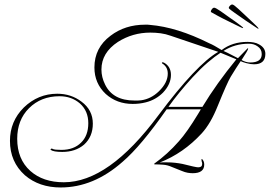

<svg xmlns="http://www.w3.org/2000/svg" viewBox="-20 -719 1192 848"><path d="M1122 -593Q1121 -590 1112 -597Q1090 -611 1064 -629Q1038 -647 1017.5 -661.5Q997 -676 992 -681Q988 -685 994.5 -692.5Q1001 -700 1007 -699Q1013 -698 1033 -679.5Q1053 -661 1070 -645Q1077 -638 1089.5 -626.5Q1102 -615 1112 -605Q1122 -595 1122 -593ZM1054 -596Q1054 -593 1044 -598Q1020 -610 992 -623.5Q964 -637 942 -649Q920 -661 913 -665Q909 -668 914.5 -676.5Q920 -685 926 -685Q932 -685 954.5 -669.5Q977 -654 996 -640Q1004 -635 1017.5 -625Q1031 -615 1042.5 -606.5Q1054 -598 1054 -596ZM248 109Q153 109 90 55Q24 -4 24 -97Q24 -183 85 -244Q148 -305 233 -305Q294 -305 340 -270Q390 -233 390 -173Q390 -115 351 -80Q313 -48 255 -48Q216 -48 204 -57L203 -59Q206 -63 209 -63Q209 -63 209.5 -63Q210 -63 211 -62Q216 -59 226.5 -58Q237 -57 251 -57Q306 -57 338 -89Q370 -120 370 -175Q370 -229 333 -262Q296 -294 243 -294Q161 -294 108 -241Q56 -189 56 -106Q56 -16 114 36Q170 86 262 86Q460 86 679 -209Q848 -435 944 -490L734 -561Q712 -569 689.5 -572Q667 -575 644 -575Q566 -575 501 -534Q428 -486 428 -412Q428 -378 444 -346Q478 -275 574 -275Q582 -275 589 -275Q596 -275 603 -276Q647 -282 682 -316Q721 -354 721 -394Q721 -424 696 -439Q695 -440 695 -442Q695 -444 697 -444Q698 -444 698.5 -443.5Q699 -443 700 -443H703Q735 -426 735 -388Q735 -347 700 -310Q668 -278 624 -267Q597 -260 566 -260Q496 -260 447 -304Q397 -351 397 -421Q397 -508 468 -561Q532 -610 621 -610Q627 -610 632.5 -610Q638 -610 643 -609Q762 -599 904 -528Q914 -524 927.5 -516.5Q941 -509 959 -498Q1006 -534 1073 -534Q1087 -534 1100.5 -531.5Q1114 -529 1124 -523Q1152 -508 1152 -481Q1152 -435 1102 -435Q1087 -435 1068.5 -440Q1050 -445 1043 -449Q1033 -434 1022 -417Q1011 -400 999 -380Q983 -353 942 -252Q926 -212 908.5 -182Q891 -152 871 -130Q790 -42 685 -1Q687 -1 690.5 -1.5Q694 -2 700 -2H715Q736 -2 753.5 0Q771 2 786 5Q845 20 855 20Q873 20 873 5Q873 -1 871 -5Q870 -9 870 -11.5Q870 -14 870 -15Q870 -16 870.5 -16.5Q871 -17 871 -17Q872 -17 873 -16Q882 -7 882 8Q882 46 831 46Q821 46 809 44Q797 42 783 36L738 18Q720 10 701 8.5Q682 7 662 7L661 4Q720 -38 770 -95Q806 -135 855 -216Q858 -221 867 -236H716Q660 -156 611 -97.5Q562 -39 521 -4Q393 109 248 109ZM1085 -443Q1136 -443 1136 -480Q1136 -502 1118 -514Q1102 -526 1079 -526Q1017 -526 967 -494Q983 -487 999 -478.5Q1015 -470 1031 -462L1074 -506Q1076 -506 1076 -504Q1076 -498 1047 -454Q1066 -443 1085 -443ZM724 -247H874Q937 -351 1024 -457L954 -486Q929 -470 897.5 -443Q866 -416 830 -377Q768 -309 724 -247Z"/></svg>

Font: Imperial Script
Style: Regular
Weight: 400
Designer: Robert E. Leuschke
Foundry: Robert E. Leuschke
Version: Version 1.010; ttfautohint (v1.8.3)